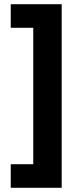

<svg xmlns="http://www.w3.org/2000/svg" viewBox="-20 -769 373 912"><path d="M273 123H31V11H138V-637H31V-749H273Z"/></svg>

Font: Cairo Play
Style: Bold
Weight: 700
Version: Version 3.119